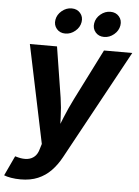

<svg xmlns="http://www.w3.org/2000/svg" viewBox="-81 -811 775 1067"><g transform="rotate(5 307.0 -277.5)"><path d="M-18.2 193.3 33.5 82.8 50.5 87.4Q79.5 94.8 103 91.4Q126.5 87.9 142.8 72.9Q159.1 57.9 166.2 30.9L175.2 1.6L60.7 -545.9H212.1L257.1 -262.5Q265.1 -209.1 266.7 -155.3Q268.3 -101.6 272 -43.1H237.9Q260.9 -101.6 282.9 -155.6Q304.8 -209.6 331.4 -262.5L474.1 -545.9H631.9L299 64.4Q275.3 108.2 243.9 140.5Q212.6 172.8 171 190.4Q129.5 208 74.4 208Q46.3 208 21.4 203.8Q-3.5 199.6 -18.2 193.3ZM467.8 -621Q437.6 -621 419.7 -641.9Q401.9 -662.8 406.7 -692.3Q411.5 -721.8 436.4 -742.6Q461.3 -763.4 491.6 -763.4Q521.8 -763.4 539.7 -742.6Q557.6 -721.8 552.8 -692.3Q547.9 -662.8 523 -641.9Q498 -621 467.8 -621ZM251.4 -621Q221.2 -621 203.4 -641.9Q185.5 -662.8 190.3 -692.3Q195.2 -721.8 220.1 -742.6Q245 -763.4 275.2 -763.4Q305.5 -763.4 323.3 -742.6Q341.2 -721.8 336.4 -692.3Q331.6 -662.8 306.6 -641.9Q281.6 -621 251.4 -621Z"/></g></svg>

Font: Adwaita Sans
Style: Italic
Weight: 400
Italic angle: -9.39999°
Designer: Rasmus Andersson
Foundry: rsms
Version: Version 4.001;git-9221beed3